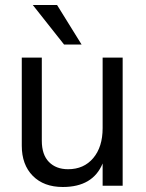

<svg xmlns="http://www.w3.org/2000/svg" viewBox="-20 -739 584 767"><path d="M470 3H390V-86Q351 8 231 8Q155 8 111 -36.5Q67 -81 67 -157V-509H147V-177Q147 -121 175.5 -92Q204 -63 252 -63Q315 -63 352.5 -107.5Q390 -152 390 -227V-509H470ZM306 -561H236L111 -719H208Z"/></svg>

Font: Hind Siliguri Fixed
Style: Regular
Weight: 400
Designer: Jyotish Sonowal
Foundry: Indian Type Foundry
Version: Version 1.001;October 28, 2021;FontCreator 12.0.0.2565 64-bi